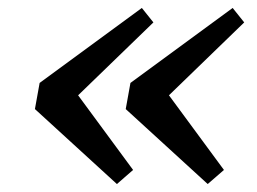

<svg xmlns="http://www.w3.org/2000/svg" viewBox="-20 -495 650 485"><path d="M275.3 -30.1 316.2 -65.7 151 -290 136.8 -215 367.5 -438.4 338.3 -474.9 80.1 -285.5 68.2 -219.5 275.3 -30.1ZM504.7 -30.1 545.7 -65.7 380.5 -290 366.2 -215 596.9 -438.4 567.7 -474.9 309.5 -285.5 297.6 -219.5 504.7 -30.1Z"/></svg>

Font: Source Serif Variable
Style: Italic
Weight: 389
Italic angle: -12°
Designer: Frank Grießhammer
Foundry: Adobe Systems Incorporated
Version: Version 3.001;hotconv 1.0.111;makeotfexe 2.5.65597